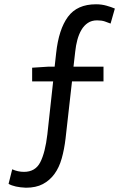

<svg xmlns="http://www.w3.org/2000/svg" viewBox="-20 -767 595 896"><path d="M101 109Q75 108 54.5 103.5Q34 99 20 91L37 23Q63 35 92 35Q145 35 168 -10Q191 -55 201 -140L228 -387H130V-451L207 -456H235L242 -519Q254 -630 297 -688.5Q340 -747 428 -747Q454 -747 477 -740.5Q500 -734 516 -727L496 -657Q484 -662 469 -667Q454 -672 433 -672Q408 -672 390 -660Q372 -648 360 -627.5Q348 -607 341 -581Q334 -555 331 -526L323 -456H463V-387H316L286 -121Q280 -70 268 -27.5Q256 15 234 45Q212 75 180 92Q148 109 101 109Z"/></svg>

Font: Kinto Sans
Style: Regular
Weight: 400
Designer: Authors: Ryoko NISHIZUKA  (kana & ideographs); Paul D. Hunt (Latin, Greek & Cyrillic); Wenlong ZHANG  (bopomofo); Sandol
Foundry: Adobe Systems Incorporated, ookami Inc.
Version: Version 0.001